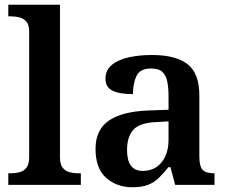

<svg xmlns="http://www.w3.org/2000/svg" viewBox="-20 -780 961 810"><path d="M15 0V-49H28Q45 -49 62.5 -53.5Q80 -58 91.5 -72.5Q103 -87 103 -116V-648Q103 -675 91.5 -688.5Q80 -702 62.5 -706.5Q45 -711 28 -711H15V-760H233V-116Q233 -87 244.5 -72.5Q256 -58 273.5 -53.5Q291 -49 308 -49H321V0Z M539 10Q473 10 428 -29.5Q383 -69 383 -152Q383 -232 439 -271Q495 -310 608 -314L691 -317V-374Q691 -408 686 -434.5Q681 -461 665.5 -476Q650 -491 617 -491Q571 -491 556 -460Q541 -429 541 -383Q484 -383 454.5 -397.5Q425 -412 425 -448Q425 -484 451.5 -506Q478 -528 522.5 -538Q567 -548 621 -548Q721 -548 771 -509.5Q821 -471 821 -377V-120Q821 -79 834.5 -64Q848 -49 882 -49H885V0H719L699 -75H691Q669 -48 649.5 -29Q630 -10 604 0Q578 10 539 10ZM582 -59Q632 -59 661.5 -95Q691 -131 691 -191V-268L639 -265Q569 -262 542.5 -232.5Q516 -203 516 -147Q516 -59 582 -59Z"/></svg>

Font: Noto Serif NP Hmong SemiBold
Style: Regular
Weight: 600
Designer: Dalton Maag Ltd
Foundry: Dalton Maag Ltd
Version: Version 1.001; ttfautohint (v1.8.4.7-5d5b)